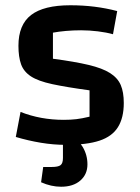

<svg xmlns="http://www.w3.org/2000/svg" viewBox="-20 -535 530 729"><path d="M50 -361Q50 -441 98 -478Q146 -515 247 -515Q295 -515 339 -509.5Q383 -504 425 -493L409 -405Q384 -412 351.5 -416Q319 -420 288 -420Q258 -420 230 -417.5Q202 -415 181 -411V-312Q264 -301 316.5 -288.5Q369 -276 398 -257.5Q427 -239 438.5 -212Q450 -185 450 -144Q450 -88 428 -52.5Q406 -17 358 -1Q310 15 230 15Q183 15 135 7Q87 -1 40 -15L58 -110Q134 -80 222 -80Q248 -80 269.5 -82.5Q291 -85 320 -92V-192Q232 -204 178.5 -215.5Q125 -227 97.5 -245Q70 -263 60 -291Q50 -319 50 -361ZM212 174Q174 174 136 157L144 99H176Q201 99 210 92Q219 85 219 65V-21H248Q276 -7 294 23Q312 53 312 89Q312 127 285 150.5Q258 174 212 174Z"/></svg>

Font: Changa Medium
Style: Regular
Weight: 500
Designer: Eduardo Rodriguez Tunni
Foundry: Eduardo Rodriguez Tunni
Version: Version 3.003